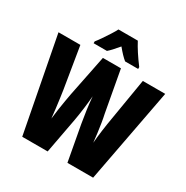

<svg xmlns="http://www.w3.org/2000/svg" viewBox="-205 -1095 1220 1262"><g transform="rotate(30 405.0 -463.5)"><path d="M810 -714 675 0H480L431 -267Q423 -313 416 -363Q409 -413 405 -462Q402 -422 395 -367Q388 -312 380 -268L330 0H137L0 -714H166L217 -403Q221 -379 225.5 -344Q230 -309 235 -271Q240 -233 243 -199Q247 -235 252.5 -273Q258 -311 264 -345Q270 -379 274 -401L337 -714H474L531 -401Q537 -375 542.5 -340Q548 -305 553 -268Q558 -231 561 -199Q564 -240 571.5 -295.5Q579 -351 588 -402L640 -714ZM479 -927Q513 -862 574 -781V-767H475Q445 -791 405 -840Q361 -787 337 -767H236V-781Q250 -798 269 -826Q288 -854 306 -882Q324 -910 332 -927Z"/></g></svg>

Font: Noto Sans Khmer UI ExtraCondensed Black
Style: Regular
Weight: 900
Width: 2
Designer: Danh Hong and the Monotype Design Team
Foundry: Monotype Imaging Inc.
Version: Version 2.002; ttfautohint (v1.8.4.7-5d5b)